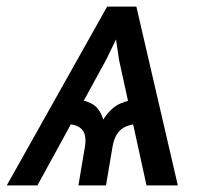

<svg xmlns="http://www.w3.org/2000/svg" viewBox="-41 -561 627 581"><path d="M402.3 0 319.3 -379.4 295.4 -541H371.6L497.1 0ZM196.3 0 215.8 -115.7Q221.7 -150.4 208.7 -167.2Q195.8 -184.1 163.6 -185.5L176.3 -261.2Q208 -261.2 234.1 -248.5Q260.3 -235.8 271.5 -199.2Q294.4 -235.8 325 -248.5Q355.5 -261.2 387.2 -261.2L374.5 -185.5Q353 -184.6 337.4 -177Q321.8 -169.4 312.5 -154.3Q303.2 -139.2 299.3 -115.7L279.8 0ZM-20.5 0 283.2 -541H358.4L279.8 -379.4L72.3 0Z"/></svg>

Font: Inter 17pt
Style: Italic
Weight: 400
Italic angle: -9.3988°
Version: Version 4.001;git-66647c0bb